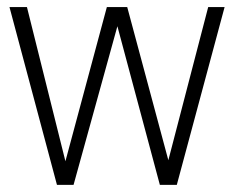

<svg xmlns="http://www.w3.org/2000/svg" viewBox="-20 -623 664 543"><path d="M615.2 -603 480 -100.1H432.1L312 -548.8L188 -100.1H141.1L6.8 -603H56.2L165 -167L282.2 -603H339.8L456.1 -169.9L568.8 -603Z"/></svg>

Font: Kikakui Sans Pro
Style: Regular
Weight: 400
Version: 0.2